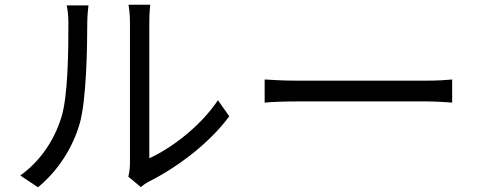

<svg xmlns="http://www.w3.org/2000/svg" viewBox="-20 -770 2040 814"><path d="M141 24C225 -45 289 -143 319 -250C346 -350 350 -564 350 -675C350 -705 354 -735 355 -747H263C267 -726 270 -704 270 -674C270 -563 269 -364 240 -272C210 -175 150 -86 66 -26ZM577 23C587 15 596 8 611 0C727 -58 866 -160 952 -277L904 -345C828 -232 705 -141 613 -99V-676C613 -714 616 -742 617 -750H525C526 -742 531 -714 531 -676V-77C531 -57 528 -37 524 -21Z M1102 -335C1133 -338 1186 -340 1241 -340H1790C1835 -340 1877 -336 1897 -335V-433C1875 -431 1839 -428 1789 -428H1241C1185 -428 1132 -431 1102 -433Z"/></svg>

Font: Source Han Sans CN Regular
Style: Regular
Weight: 400
Designer: Ryoko NISHIZUKA (kana & ideographs); Paul D. Hunt (Latin, Greek & Cyrillic); Wenlong ZHANG (bopomofo); Sandoll Communica
Foundry: Adobe Systems Incorporated
Version: Version 1.004;PS 1.004;hotconv 1.0.82;makeotf.lib2.5.63406